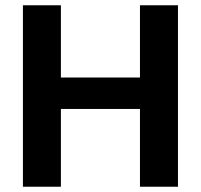

<svg xmlns="http://www.w3.org/2000/svg" viewBox="-20 -708 762 728"><path d="M510.7 0V-294.9H210.9V0H66.9V-688H210.9V-414.1H510.7V-688H654.8V0Z"/></svg>

Font: Arial
Style: Bold
Weight: 700
Designer: Steve Matteson
Foundry: Ascender Corporation
Version: Version 2.00.3